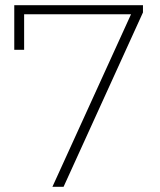

<svg xmlns="http://www.w3.org/2000/svg" viewBox="-20 -720 617 740"><path d="M531 -672V-700H35V-528H73V-665H485L182 0H225Z"/></svg>

Font: Montserrat-Alt1 ExtLt
Style: Regular
Weight: 200
Designer: Differentunic
Foundry: Differentunic
Version: Version 7.222